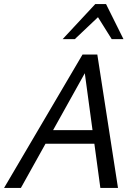

<svg xmlns="http://www.w3.org/2000/svg" viewBox="-25 -927 678 947"><path d="M470 0 387 -612H419L78 0H-5L382 -658H455L557 0ZM153 -218 190 -285H464L483 -218ZM284 -734 445 -907H498L475 -858L344 -734ZM526 -734 449 -857 445 -907H498L584 -734Z"/></svg>

Font: Ysabeau Infant Medium
Style: Italic
Weight: 500
Italic angle: -12°
Designer: Christian Thalmann (Catharsis Fonts)
Version: Version 2.001;gftools[0.9.30]; featfreeze: ss01,ss02,lnum